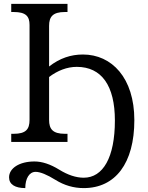

<svg xmlns="http://www.w3.org/2000/svg" viewBox="-20 -734 763 993"><path d="M164.1 154.8C188 154.8 222.7 168.9 267.6 196.8C312.5 224.6 360.8 238.8 413.1 238.8C576.7 238.8 674.8 110.4 674.8 -112.8C674.8 -331.1 558.1 -452.1 409.2 -452.1C346.2 -452.1 289.1 -433.1 233.9 -390.1V-600.1C233.9 -647.5 252.9 -671.9 315.9 -671.9H329.1V-713.9H38.1V-671.9H50.8C113.8 -671.9 132.8 -649.9 132.8 -605V-113.8C132.8 -64.9 113.3 -42 50.8 -42H38.1V0H329.1V-42H315.9C252.9 -42 233.9 -66.4 233.9 -113.8V-335.9C278.3 -369.1 326.7 -388.2 377 -388.2C505.4 -388.2 574.2 -291 574.2 -110.8C574.2 80.6 512.7 185.1 413.1 185.1C373 185.1 330.6 170.9 285.6 143.1C240.2 115.2 197.8 101.1 158.2 101.1C80.1 101.1 26.9 136.2 26.9 183.1C26.9 220.2 58.6 238.8 110.8 238.8C110.8 189.9 130.9 154.8 164.1 154.8Z"/></svg>

Font: The Erased English
Style: Regular
Weight: 400
Designer: Monotype Design team + ligartures altered by 180 Amsterdam
Foundry: Monotype Imaging Inc.
Version: Version 1.030;Glyphs 3.1.2 (3151)